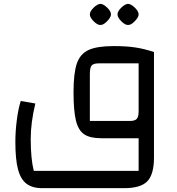

<svg xmlns="http://www.w3.org/2000/svg" viewBox="-20 -720 922 1000"><path d="M60 0ZM782 -449V100Q782 188 747.5 224Q713 260 627 260H200Q148 260 117.5 236.5Q87 213 73.5 161Q60 109 60 19Q60 -35 67.5 -94Q75 -153 88 -194L164 -181Q140 -81 140 3Q140 107 156 170H702V0H508Q449 0 418.5 -20.5Q388 -41 375.5 -92Q363 -143 363 -240Q363 -340 380.5 -390Q398 -440 442 -460Q486 -480 573 -480Q637 -480 684 -473Q731 -466 782 -449ZM702 -140V-390H494Q467 -390 457.5 -379Q448 -368 448 -335V-90H656Q682 -90 692 -100.5Q702 -111 702 -140ZM448 -645Q448 -661 467.5 -680Q487 -699 503 -700Q519 -699 538.5 -680Q558 -661 558 -645Q558 -630 538 -609.5Q518 -589 503 -590Q488 -589 468 -609Q448 -629 448 -645ZM592 -645Q592 -661 611.5 -680Q631 -699 647 -700Q663 -699 682.5 -680Q702 -661 702 -645Q702 -630 682 -609.5Q662 -589 647 -590Q632 -589 612 -609Q592 -629 592 -645Z"/></svg>

Font: Changa
Style: Regular
Weight: 400
Designer: Eduardo Rodriguez Tunni
Foundry: Eduardo Rodriguez Tunni
Version: Version 2.002; ttfautohint (v1.5.10-5e6f)